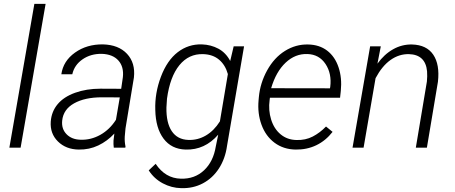

<svg xmlns="http://www.w3.org/2000/svg" viewBox="-20 -770 2373 1001"><path d="M87.4 0H28.8L159.2 -750H217.8Z M573.2 0Q570.8 -18.6 571.8 -37.1L576.2 -73.7Q539.6 -34.2 492.4 -11.7Q445.3 10.7 390.6 9.8Q323.7 8.8 282 -32.5Q240.2 -73.7 244.6 -136.2Q248.5 -188.5 280.5 -226.8Q312.5 -265.1 371.6 -286.4Q430.7 -307.6 503.9 -307.6L611.8 -307.1L620.6 -367.7Q626.5 -421.9 597.2 -454.6Q567.9 -487.3 510.7 -489.3Q453.1 -490.2 410.4 -460.7Q367.7 -431.2 356.9 -382.8H299.8Q309.6 -452.1 371.1 -495.8Q432.6 -539.6 516.6 -538.6Q598.1 -536.6 642.3 -489.3Q686.5 -441.9 678.2 -366.2L634.3 -100.6L630.4 -58.1Q628.9 -31.7 634.3 -5.9L633.3 0ZM400.4 -41.5Q454.1 -39.6 503.2 -67.1Q552.2 -94.7 584.5 -145.5L604.5 -262.2L511.2 -262.7Q422.4 -262.7 366.2 -231.2Q310.1 -199.7 304.2 -141.1Q299.8 -98.1 326.9 -70.3Q354 -42.5 400.4 -41.5Z M1032.2 -538.6Q1079.6 -537.1 1118.7 -516.1Q1157.7 -495.1 1180.2 -452.1L1198.2 -528.3H1252.4L1163.6 -9.3Q1154.3 57.1 1121.6 107.9Q1088.9 158.7 1037.8 185.8Q986.8 212.9 924.3 210.9Q874.5 210 829.1 186Q783.2 161.6 755.4 118.2L791.5 84Q841.8 159.7 922.9 161.6Q995.1 163.6 1043.7 117.9Q1092.3 72.3 1105 -6.3L1117.7 -67.9Q1047.4 12.7 948.2 9.8Q874 7.8 832.8 -47.1Q791.5 -102.1 789.6 -196.8Q786.6 -284.2 818.8 -369.6Q851.1 -455.1 906.5 -497.8Q961.9 -540.5 1032.2 -538.6ZM850.6 -255.4 847.7 -210Q846.2 -129.9 875.5 -86.2Q904.8 -42.5 961.9 -40.5Q1010.7 -38.6 1053.2 -63.5Q1095.7 -88.4 1126.5 -137.2L1168 -383.8Q1154.8 -431.2 1122.3 -458.7Q1089.8 -486.3 1039.1 -487.8Q964.4 -490.2 915.3 -430.2Q866.2 -370.1 850.6 -255.4Z M1521.5 9.8Q1458 8.8 1411.6 -25.6Q1365.2 -60.1 1343.5 -119.4Q1321.8 -178.7 1328.1 -247.6L1329.6 -264.2Q1336.4 -337.4 1373 -403.6Q1409.7 -469.7 1465.8 -504.6Q1522 -539.6 1585.9 -538.1Q1645 -537.1 1685.8 -505.9Q1726.6 -474.6 1745.1 -418.9Q1763.7 -363.3 1756.8 -295.9L1752.9 -260.3H1387.2L1385.7 -248.5Q1378.4 -195.3 1393.6 -146.7Q1408.7 -98.1 1443.1 -69.6Q1477.5 -41 1525.9 -40Q1572.8 -38.6 1610.4 -58.1Q1647.9 -77.6 1679.7 -110.4L1713.9 -82.5Q1678.2 -36.6 1629.2 -12.9Q1580.1 10.7 1521.5 9.8ZM1583 -488.3Q1519.5 -490.7 1469.2 -443.4Q1418.9 -396 1393.6 -310.1L1700.2 -309.6L1701.7 -316.9Q1710.4 -386.2 1677.2 -436.3Q1644 -486.3 1583 -488.3Z M1965.3 -528.3 1947.8 -438Q1982.9 -486.8 2029.1 -512.9Q2075.2 -539.1 2127.9 -538.1Q2204.1 -536.1 2238.8 -484.9Q2273.4 -433.6 2263.2 -343.8L2205.6 0H2147.9L2205.6 -344.7Q2208.5 -372.6 2206.5 -398.4Q2198.2 -485.4 2111.8 -487.8Q2060.5 -488.8 2016.1 -457.3Q1971.7 -425.8 1938 -362.3L1875.5 0H1817.9L1909.7 -528.3Z"/></svg>

Font: Roboto Light
Style: Italic
Weight: 300
Italic angle: -12°
Designer: Google
Version: Version 2.134; 2016; ttfautohint (v1.6)